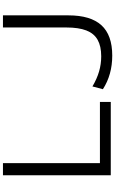

<svg xmlns="http://www.w3.org/2000/svg" viewBox="240 -1010 780 1300"><g transform="rotate(-90 630.0 -360.0)"><path d="M93.3 0V-730H175.4V-73.4H590V0ZM903.7 10Q774.3 10 676 -53.3L694.7 -124.1Q746.3 -93.7 796 -79.2Q845.7 -64.7 899 -64.7Q967.3 -64.7 1010.5 -89.1Q1053.6 -113.4 1073.8 -165.4Q1093.9 -217.4 1093.9 -300V-730H1176V-286.7Q1176 -136.7 1109.2 -63.3Q1042.3 10 903.7 10Z"/></g></svg>

Font: M PLUS 2 Thin
Style: Regular
Weight: 100
Designer: Coji Morishita
Foundry: UNDERFOREST DESIGN
Version: Version 1.001